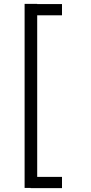

<svg xmlns="http://www.w3.org/2000/svg" viewBox="-20 -770 470 991"><path d="M138 201V200H107V-750H172V-749H300V-691H172V143H300V201Z"/></svg>

Font: Antic Slab
Style: Regular
Weight: 400
Designer: Santiago Orozco
Foundry: Santiago Orozco
Version: Version 001.002